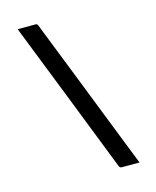

<svg xmlns="http://www.w3.org/2000/svg" viewBox="-128 -837 856 1054"><g transform="rotate(-15 300.0 -310.0)"><path d="M75 -750H177Q186 -750 189 -743Q264 -553 339 -361.5Q414 -170 489 21Q500 48 510.5 75.5Q521 103 532 130H431Q420 130 416 119Q331 -98 246 -315.5Q161 -533 75 -750Z"/></g></svg>

Font: Recursive Sn Lnr St Med
Style: Regular
Weight: 500
Version: Version 1.085;hotconv 1.1.0;makeotfexe 2.6.0; ttfautohint (v